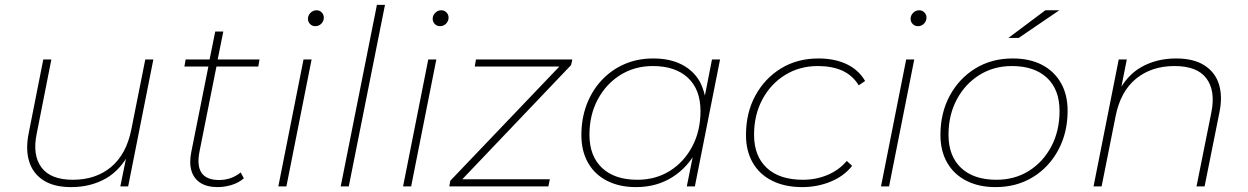

<svg xmlns="http://www.w3.org/2000/svg" viewBox="-20 -762 5102 785"><path d="M271 3Q201 3 158 -24.5Q115 -52 99.5 -101Q84 -150 97 -216L157 -519H190L130 -215Q112 -128 149.5 -77.5Q187 -27 278 -27Q372 -27 434.5 -79.5Q497 -132 517 -233L574 -519H607L504 0H472L495 -113Q462 -61 414 -33Q351 3 271 3Z M870 3Q827 3 800 -14Q773 -31 763 -63Q753 -95 762 -140L832 -490H734L739 -519H837L860 -633H893L870 -519H1041L1036 -490H865L796 -144Q784 -85 804 -55.5Q824 -26 876 -26Q901 -26 923.5 -34Q946 -42 964 -57L977 -33Q955 -14 926 -5.5Q897 3 870 3Z M1118 0 1221 -519H1254L1151 0ZM1269 -655Q1256 -655 1247.5 -664Q1239 -673 1239 -685Q1239 -699 1249.5 -709.5Q1260 -720 1274 -720Q1287 -720 1295.5 -711Q1304 -702 1304 -690Q1304 -676 1294 -665.5Q1284 -655 1269 -655Z M1373 0 1521 -742H1554L1406 0Z M1628 0 1731 -519H1764L1661 0ZM1779 -655Q1766 -655 1757.5 -664Q1749 -673 1749 -685Q1749 -699 1759.5 -709.5Q1770 -720 1784 -720Q1797 -720 1805.5 -711Q1814 -702 1814 -690Q1814 -676 1804 -665.5Q1794 -655 1779 -655Z M1817 0 1821 -23 2267 -490H1921L1926 -519H2320L2315 -496L1870 -29H2228L2222 0Z M2580 3Q2513 3 2462.5 -22.5Q2412 -48 2384.5 -96Q2357 -144 2357 -210Q2357 -277 2378.5 -334Q2400 -391 2439.5 -433.5Q2479 -476 2532.5 -499.5Q2586 -523 2651 -523Q2719 -523 2767.5 -498Q2816 -473 2842 -427Q2855 -401 2862 -371L2891 -519H2924L2821 0H2788L2812 -119Q2779 -70 2731 -39Q2666 3 2580 3ZM2586 -27Q2661 -27 2719 -63.5Q2777 -100 2810.5 -163.5Q2844 -227 2844 -308Q2844 -396 2792.5 -444Q2741 -492 2649 -492Q2575 -492 2516.5 -455.5Q2458 -419 2424 -355.5Q2390 -292 2390 -211Q2390 -124 2441.5 -75.5Q2493 -27 2586 -27Z M3260 3Q3189 3 3137 -23Q3085 -49 3057.5 -97Q3030 -145 3030 -210Q3030 -301 3068.5 -371.5Q3107 -442 3173.5 -482.5Q3240 -523 3326 -523Q3393 -523 3442 -499.5Q3491 -476 3517 -431L3491 -413Q3466 -454 3424 -473Q3382 -492 3324 -492Q3249 -492 3190 -455.5Q3131 -419 3097 -355.5Q3063 -292 3063 -211Q3063 -124 3115 -75.5Q3167 -27 3263 -27Q3317 -27 3364 -47Q3411 -67 3442 -104L3464 -84Q3431 -42 3376.5 -19.5Q3322 3 3260 3Z M3582 0 3685 -519H3718L3615 0ZM3733 -655Q3720 -655 3711.5 -664Q3703 -673 3703 -685Q3703 -699 3713.5 -709.5Q3724 -720 3738 -720Q3751 -720 3759.5 -711Q3768 -702 3768 -690Q3768 -676 3758 -665.5Q3748 -655 3733 -655Z M4050 3Q3982 3 3931 -23Q3880 -49 3852.5 -97Q3825 -145 3825 -210Q3825 -300 3863 -370.5Q3901 -441 3967.5 -482Q4034 -523 4120 -523Q4190 -523 4240 -497Q4290 -471 4317.5 -423Q4345 -375 4345 -309Q4345 -220 4307 -149Q4269 -78 4202.5 -37.5Q4136 3 4050 3ZM4054 -27Q4129 -27 4187 -63.5Q4245 -100 4278.5 -163.5Q4312 -227 4312 -308Q4312 -396 4260.5 -444Q4209 -492 4117 -492Q4043 -492 3984.5 -455.5Q3926 -419 3892 -355.5Q3858 -292 3858 -211Q3858 -124 3909.5 -75.5Q3961 -27 4054 -27ZM4103 -607 4254 -720H4311L4145 -607Z M4789 -523Q4860 -523 4904 -495Q4948 -467 4963.5 -418Q4979 -369 4966 -304L4905 0H4872L4933 -304Q4950 -391 4912.5 -441.5Q4875 -492 4782 -492Q4688 -492 4624.5 -440Q4561 -388 4541 -286L4484 0H4451L4554 -519H4587L4565 -408Q4598 -460 4645 -487Q4708 -523 4789 -523Z"/></svg>

Font: Montserrat Thin ExtraLight
Style: Italic
Weight: 250
Italic angle: -11.3°
Version: Version 9.000